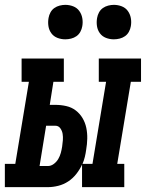

<svg xmlns="http://www.w3.org/2000/svg" viewBox="-63 -771 601 791"><path d="M-43 0V-96H0L56 -434H26V-530H200V-434H157L142 -339H165Q188 -339 210 -334Q232 -329 249 -316Q266 -303 277 -284.5Q288 -266 292.5 -244.5Q297 -223 296.5 -200Q296 -177 292 -154Q290 -139 286.5 -124.5Q283 -110 277 -96H318L374 -434H344V-530H518V-434H476L420 -96H449V0H275V-93Q266 -73 251.5 -54.5Q237 -36 218 -23.5Q199 -11 177 -5.5Q155 0 134 0ZM134 -87Q147 -87 158.5 -95.5Q170 -104 177 -116Q184 -128 187.5 -141Q191 -154 193 -167Q195 -180 196 -193.5Q197 -207 195 -219.5Q193 -232 185.5 -242.5Q178 -253 165 -253H127L100 -87ZM406 -609Q389 -609 373.5 -615Q358 -621 348.5 -634Q339 -647 336.5 -663.5Q334 -680 337 -697Q339 -709 345 -720Q351 -731 361 -738Q371 -745 383 -748Q395 -751 406 -751Q423 -751 438.5 -745Q454 -739 463.5 -726Q473 -713 476 -696.5Q479 -680 476 -663Q474 -651 468 -640Q462 -629 452 -622Q442 -615 430 -612Q418 -609 406 -609ZM206 -609Q189 -609 173.5 -615Q158 -621 148.5 -634Q139 -647 136.5 -663.5Q134 -680 137 -697Q139 -709 145 -720Q151 -731 161 -738Q171 -745 183 -748Q195 -751 206 -751Q223 -751 238.5 -745Q254 -739 263.5 -726Q273 -713 276 -696.5Q279 -680 276 -663Q274 -651 268 -640Q262 -629 252 -622Q242 -615 230 -612Q218 -609 206 -609Z"/></svg>

Font: Iosevka Slab Oblique
Style: Bold
Weight: 700
Italic angle: -9°
Monospace: yes
Designer: Belleve Invis
Foundry: Belleve Invis
Version: Version 11.1.1; ttfautohint (v1.8.3)